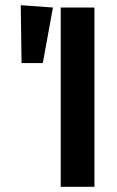

<svg xmlns="http://www.w3.org/2000/svg" viewBox="-20 -720 452 740"><path d="M60 -700 184 -691 145 -477H63ZM344 -691V0H214V-691Z"/></svg>

Font: Fira Sans Condensed Medium
Style: Regular
Weight: 500
Width: 3
Designer: Carrois Corporate & Edenspiekermann AG
Foundry: Carrois Corporate GbR & Edenspiekermann AG
Version: Version 4.203;PS 004.203;hotconv 1.0.88;makeotf.lib2.5.64775